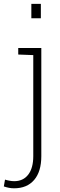

<svg xmlns="http://www.w3.org/2000/svg" viewBox="-28 -782 318 1015"><path d="M46.9 213.4Q32.2 213.4 19.5 210.9Q6.8 208.5 -7.8 203.6L-1.5 167.5Q6.8 170.4 21 173.1Q35.2 175.8 46.9 175.8Q94.7 175.8 121.3 141.1Q147.9 106.4 147.9 43.5V-490.7L68.4 -493.7V-528.3H190.4V43.5Q190.4 125 152.6 169.2Q114.7 213.4 46.9 213.4ZM137.7 -685.5V-761.7H188V-685.5Z"/></svg>

Font: Roboto Slab ExtraLight
Style: Regular
Weight: 250
Designer: Google
Version: Version 2.000; ttfautohint (v1.8.1.43-b0c9)